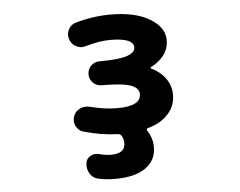

<svg xmlns="http://www.w3.org/2000/svg" viewBox="-53 -622 1105 883"><g transform="rotate(-5 500.0 -180.5)"><path d="M443.4 197.3Q404.3 197.3 366.2 189.5Q341.8 184.6 328.1 162.1Q317.4 144.5 317.4 124Q317.4 119.1 318.4 114.3Q320.3 92.8 339.8 82Q351.6 75.2 365.2 75.2Q373 75.2 379.9 77.1Q408.2 85 434.6 85Q467.8 85 484.4 72.3Q500 60.5 500 37.1Q500 16.6 489.3 1Q484.4 -6.8 473.6 -6.8Q399.4 -8.8 317.4 -32.2Q294.9 -38.1 283.2 -60.5Q277.3 -73.2 277.3 -85.9Q277.3 -95.7 280.3 -105.5Q288.1 -127.9 309.6 -138.7Q323.2 -145.5 337.9 -145.5Q345.7 -145.5 354.5 -143.6Q422.9 -126 481.4 -126Q538.1 -126 565.4 -140.6Q590.8 -154.3 590.8 -181.6Q590.8 -209 554.7 -222.7Q517.6 -237.3 418 -237.3Q395.5 -237.3 379.4 -253.4Q363.3 -269.5 363.3 -292.5Q363.3 -315.4 379.4 -331.5Q395.5 -347.7 418 -347.7Q509.8 -347.7 547.9 -361.3Q584 -375 584 -397.5Q584 -441.4 475.6 -441.4Q426.8 -441.4 362.3 -422.9Q353.5 -419.9 344.7 -419.9Q331.1 -419.9 317.4 -426.8Q295.9 -437.5 289.1 -460Q285.2 -469.7 285.2 -479.5Q285.2 -492.2 291 -504.9Q301.8 -527.3 325.2 -534.2Q407.2 -557.6 487.3 -557.6Q601.6 -557.6 668 -517.6Q735.4 -477.5 735.4 -418Q735.4 -371.1 701.2 -335.9Q680.7 -314.5 652.3 -300.8Q650.4 -299.8 650.4 -297.4Q650.4 -294.9 652.3 -293.9Q680.7 -281.2 704.1 -257.8Q742.2 -217.8 742.2 -165Q742.2 -108.4 701.2 -69.3Q667 -36.1 613.3 -22.5Q610.4 -21.5 608.9 -18.1Q607.4 -14.6 609.4 -11.7Q633.8 25.4 633.8 67.4Q633.8 127.9 584 163.1Q535.2 197.3 443.4 197.3Z"/></g></svg>

Font: Rounded-X Mgen+ 1mn bold
Style: Bold
Weight: 700
Designer: [Source Han Sans]
Ryoko NISHIZUKA  (kana & ideographs); Paul D. Hunt (Latin, Greek & Cyrillic); Wenlong ZHANG  (bopomofo
Version: Version 1.059.20150602